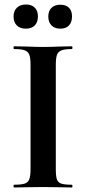

<svg xmlns="http://www.w3.org/2000/svg" viewBox="-20 -830 382 850"><path d="M297.9 -12.2Q300.8 -12.2 300.8 -6.1Q300.8 0 297.9 0Q264.6 0 246.1 -1L169.9 -2L96.2 -1Q76.2 0 42 0Q40 0 40 -6.1Q40 -12.2 42 -12.2Q74.2 -12.2 89.1 -17.1Q104 -22 109.6 -36.4Q115.2 -50.8 115.2 -81.1V-543.9Q115.2 -573.7 109.6 -587.9Q104 -602.1 89.1 -607.4Q74.2 -612.8 42 -612.8Q40 -612.8 40 -618.9Q40 -625 42 -625L96.2 -624Q142.1 -622.1 171.4 -622.1Q200.7 -622.1 247.1 -624L297.9 -625Q300.8 -625 300.8 -618.9Q300.8 -612.8 297.9 -612.8Q267.1 -612.8 252 -606.9Q236.8 -601.1 231.9 -586.4Q227.1 -571.8 227.1 -542V-81.1Q227.1 -49.8 231.9 -35.9Q236.8 -22 251.5 -17.1Q266.1 -12.2 297.9 -12.2ZM208 -717.5Q193.8 -731.9 193.8 -756.8Q193.8 -781.7 208 -795.4Q222.2 -809.1 247.1 -809.1Q272 -809.1 285.4 -795.7Q298.8 -782.2 298.8 -757.1Q298.8 -731.9 285.4 -717.5Q272 -703.1 247.1 -703.1Q222.2 -703.1 208 -717.5ZM54.4 -717.5Q40 -731.9 40 -756.8Q40 -781.7 54.9 -795.9Q69.8 -810.1 95 -810.1Q120.1 -810.1 134 -796.1Q147.9 -782.2 147.9 -757.1Q147.9 -731.9 134 -717.5Q120.1 -703.1 94.5 -703.1Q68.8 -703.1 54.4 -717.5Z"/></svg>

Font: Cormorant-Bold
Style: Bold
Weight: 700
Designer: Christian Thalmann (Catharsis Fonts)
Version: Version 3.000